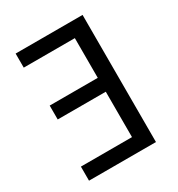

<svg xmlns="http://www.w3.org/2000/svg" viewBox="-171 -824 865 934"><g transform="rotate(-30 261.5 -357.0)"><path d="M432 0H56V-79H343V-334H73V-412H343V-635H56V-714H432Z"/></g></svg>

Font: Noto Sans Display
Style: Regular
Weight: 400
Designer: Monotype Design team
Foundry: Monotype Imaging Inc.
Version: Version 1.000